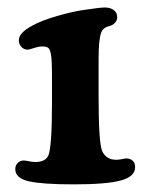

<svg xmlns="http://www.w3.org/2000/svg" viewBox="-20 -796 394 503"><path d="M116.2 -527.3V-600.1Q116.2 -634.8 114 -650.1Q111.8 -665.5 107.2 -669.9Q102.5 -674.3 91.3 -674.3Q81.1 -674.3 69.1 -670.2Q57.1 -666 51.8 -666Q42.5 -666 35.9 -673.3Q29.3 -680.7 29.3 -690.4Q29.3 -710 64 -728.5Q88.4 -742.2 129.9 -754.2Q171.4 -766.1 200.2 -770Q242.2 -776.4 254.4 -776.4Q268.6 -776.4 277.8 -769.8Q287.1 -763.2 287.1 -750.5Q287.1 -743.2 281.5 -736.6Q275.9 -730 266.1 -727.5Q249.5 -723.6 245.1 -710.4Q238.3 -692.9 238.3 -641.6V-543.5Q238.3 -419.9 248 -399.4Q258.8 -377.4 284.7 -377.4Q292 -377.4 299.6 -379.2Q307.1 -380.9 311 -380.9Q320.8 -380.9 327.4 -375.2Q334 -369.6 334 -357.9Q334 -333.5 296.6 -323.2Q259.3 -313 172.9 -313Q91.3 -313 55.7 -321Q20 -329.1 20 -353Q20 -362.8 26.4 -369.1Q32.7 -375.5 42 -375.5Q47.4 -375.5 55.9 -373.5Q64.5 -371.6 72.3 -371.6Q99.6 -371.6 106.9 -389.2Q116.2 -413.6 116.2 -527.3Z"/></svg>

Font: Cooper*
Style: Bold
Weight: 700
Designer: Owen Earl
Foundry: indestructible type*
Version: Version 0.001